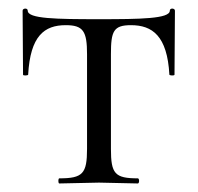

<svg xmlns="http://www.w3.org/2000/svg" viewBox="-20 -430 463 450"><path d="M119 0 212 -2 303 0C307 0 307 -12 303 -12C249 -12 240 -23 240 -81V-303C240 -357 246 -371 287 -371C337 -371 372 -346 377 -255C377 -253 389 -252 389 -255L390 -405C390 -411 378 -412 378 -405C378 -386 309 -385 212 -385C112 -385 45 -386 45 -405C45 -412 33 -411 33 -405L34 -255C34 -252 46 -253 46 -255C51 -346 84 -371 134 -371C175 -371 184 -357 184 -303V-81C184 -23 174 -12 119 -12C116 -12 116 0 119 0Z"/></svg>

Font: Cormorant Garamond
Style: Regular
Weight: 400
Designer: Christian Thalmann (Catharsis Fonts)
Foundry: Catharsis Fonts
Version: Version 4.002;Glyphs 3.4 (3410)